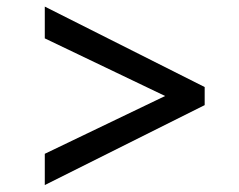

<svg xmlns="http://www.w3.org/2000/svg" viewBox="-20 -578 706 568"><path d="M112.5 -30.5V-123L468.5 -294L112.5 -464.5V-558.5L585.5 -320.5V-267Z"/></svg>

Font: Merriweather 60pt Black
Style: Regular
Weight: 900
Version: Version 2.100